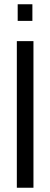

<svg xmlns="http://www.w3.org/2000/svg" viewBox="-20 -881 235 901"><path d="M59 0V-688H137V0ZM63 -783V-861H132V-783Z"/></svg>

Font: Saira ExtraCondensed Medium
Style: Regular
Weight: 500
Width: 2
Designer: Hector Gatti with collaboration of the Omnibus-Type team
Foundry: Omnibus-Type
Version: Version 1.101